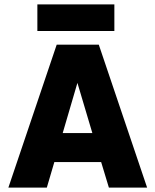

<svg xmlns="http://www.w3.org/2000/svg" viewBox="-20 -853 707 873"><path d="M149.9 -833H500V-711.9H149.9ZM648.9 0H475.1L439.9 -116.2H227.1L192.9 0H18.1L237.8 -649.9H429.2ZM332 -476.1 265.1 -248H399.9Z"/></svg>

Font: Overused Grotesk ExtraBold
Style: Regular
Weight: 800
Version: Version 0.002